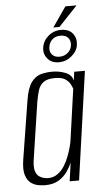

<svg xmlns="http://www.w3.org/2000/svg" viewBox="-56 -831 469 874"><g transform="rotate(-5 178.5 -393.5)"><path d="M114 8Q102 8 84 5Q66 2 50 -9.5Q34 -21 26 -46Q18 -71 25 -116L68 -385Q77 -441 96 -466Q115 -491 140 -497.5Q165 -504 191 -504Q223 -504 251 -493Q279 -482 286 -456L291 -495H340L270 0H227L239 -85Q231 -65 216 -43.5Q201 -22 176.5 -7Q152 8 114 8ZM131 -23Q155 -23 174 -36.5Q193 -50 206 -71Q219 -92 227.5 -115Q236 -138 241 -157Q246 -176 247 -185L280 -419Q278 -425 271.5 -438Q265 -451 249.5 -462.5Q234 -474 201 -474Q166 -474 148.5 -461Q131 -448 124 -425.5Q117 -403 112 -374L72 -109Q68 -79 73 -61.5Q78 -44 89 -36Q100 -28 111.5 -25.5Q123 -23 131 -23ZM226 -544Q193 -544 174.5 -565.5Q156 -587 160 -616Q164 -647 189 -668.5Q214 -690 247 -690Q283 -690 300.5 -668.5Q318 -647 314 -616Q310 -587 284 -565.5Q258 -544 226 -544ZM230 -569Q253 -569 268.5 -582.5Q284 -596 287 -616Q289 -638 277.5 -651Q266 -664 243 -664Q220 -664 205.5 -651Q191 -638 188 -616Q185 -596 196.5 -582.5Q208 -569 230 -569ZM214 -704 277 -795H328L242 -704Z"/></g></svg>

Font: Alumni Sans Light
Style: Italic
Weight: 300
Italic angle: -8°
Version: Version 1.016